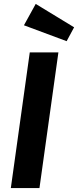

<svg xmlns="http://www.w3.org/2000/svg" viewBox="-20 -959 398 979"><path d="M162.1 -939 357.9 -819.8 319.8 -749 102.1 -830.1ZM277.8 -691.9 181.2 0H35.2L131.8 -691.9Z"/></svg>

Font: FiraGO SemiBold
Style: Italic
Weight: 600
Italic angle: -8°
Designer: bBox Type GmbH
Foundry: bBox Type GmbH
Version: Version 1.001;PS 001.001;hotconv 1.0.88;makeotf.lib2.5.64775